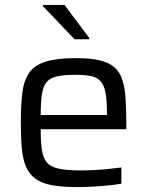

<svg xmlns="http://www.w3.org/2000/svg" viewBox="-20 -755 599 783"><path d="M294 8Q232 8 190.5 0Q149 -8 124 -26.5Q99 -45 86 -75.5Q73 -106 69 -150Q65 -194 65 -254Q65 -325 71 -375.5Q77 -426 98.5 -457.5Q120 -489 166 -503.5Q212 -518 290 -518Q349 -518 386.5 -509Q424 -500 446 -481Q468 -462 478.5 -430.5Q489 -399 492 -355.5Q495 -312 495 -255V-228H146Q146 -176 151 -143Q156 -110 171.5 -92Q187 -74 220.5 -67Q254 -60 312 -60Q336 -60 365 -61.5Q394 -63 423 -66Q452 -69 475 -72V-6Q454 -2 423.5 1Q393 4 359.5 6Q326 8 294 8ZM416 -269V-296Q416 -348 410 -378.5Q404 -409 389.5 -424.5Q375 -440 350 -445Q325 -450 288 -450Q240 -450 212 -443.5Q184 -437 170 -420Q156 -403 151 -371Q146 -339 146 -286H435ZM284 -595 155 -730V-735H243L344 -600V-595Z"/></svg>

Font: Saira Thin
Style: Regular
Weight: 400
Version: Version 1.101